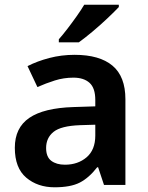

<svg xmlns="http://www.w3.org/2000/svg" viewBox="-20 -786 630 816"><path d="M297 -553Q403 -553 458 -507Q513 -461 513 -364V0H422L397 -75H393Q358 -30 319 -10Q280 10 212 10Q140 10 91.5 -31Q43 -72 43 -158Q43 -243 104.5 -285Q166 -327 292 -331L385 -334V-361Q385 -412 360.5 -434Q336 -456 292 -456Q251 -456 213 -444Q175 -432 139 -416L97 -505Q138 -526 189.5 -539.5Q241 -553 297 -553ZM320 -254Q239 -251 207.5 -225.5Q176 -200 176 -157Q176 -119 198 -102.5Q220 -86 256 -86Q311 -86 348 -117.5Q385 -149 385 -210V-256ZM485 -756Q468 -738 437.5 -709Q407 -680 373.5 -652Q340 -624 315 -606H230V-619Q246 -637 266 -663Q286 -689 305.5 -716.5Q325 -744 338 -766H485Z"/></svg>

Font: Noto Sans Lisu SemiBold
Style: Regular
Weight: 600
Designer: Monotype Design Team. David Williams.
Foundry: Monotype Imaging Inc.
Version: Version 2.102; ttfautohint (v1.8.4.7-5d5b)